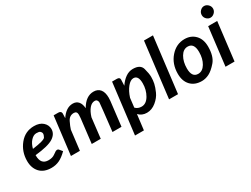

<svg xmlns="http://www.w3.org/2000/svg" viewBox="-67 -1412 2943 2248"><g transform="rotate(-30 1404.5 -287.5)"><path d="M154.8 -294.4Q318.4 -316.4 333 -345.2Q347.7 -374 347.7 -385.7Q347.7 -397.5 344.2 -405.3Q340.8 -413.1 329.6 -423.6Q318.4 -434.1 279.8 -434.1Q241.7 -434.1 206.3 -396.2Q170.9 -358.4 154.8 -294.4ZM459 -387.7Q459 -320.3 391.4 -277.1Q323.7 -233.9 145 -215.3V-209Q145 -87.9 247.6 -87.9Q301.3 -87.9 332.5 -111.1Q363.8 -134.3 373.8 -139.2Q383.8 -144 396 -144Q408.2 -144 416 -132.8L447.3 -95.2Q391.1 -39.1 341.6 -15.9Q292 7.3 234.9 7.3Q132.8 7.3 78.6 -51Q24.4 -109.4 24.4 -205.6Q24.4 -331.5 100.8 -425.8Q177.2 -520 297.4 -520Q373 -520 416 -481.2Q459 -442.4 459 -387.7Z M1060.5 -419.9Q1020.5 -419.9 987.5 -381.1Q954.6 -342.3 933.1 -272.5L901.4 0H779.8L818.4 -326.7Q820.8 -353.5 820.8 -373Q820.8 -419.9 778.8 -419.9Q718.8 -419.9 690.4 -361.6Q662.1 -303.2 651.9 -268.1L619.6 0H498.5L561 -513.7H623.5Q664.6 -513.7 664.6 -476.1V-474.6Q664.6 -473.6 664.1 -472.2L663.6 -454.6Q663.1 -438.5 662.1 -417Q730.5 -521 821.8 -521Q869.1 -521 896.5 -489.5Q923.8 -458 928.2 -398.4Q998.5 -521 1103 -521Q1160.6 -521 1191.9 -482.2Q1223.1 -443.4 1223.1 -370.6Q1223.1 -345.2 1220.7 -326.7L1182.1 0H1060.1Q1101.1 -356.9 1101.1 -375Q1101.1 -393.1 1091.1 -406.5Q1081.1 -419.9 1060.5 -419.9Z M1652.3 -317.4Q1652.3 -423.8 1585.9 -423.8Q1545.4 -423.8 1504.4 -373Q1463.4 -322.3 1438.5 -244.1L1423.8 -119.6Q1455.1 -86.4 1505.9 -86.4Q1568.8 -86.4 1610.6 -157.7Q1652.3 -229 1652.3 -317.4ZM1413.6 -513.7Q1454.6 -513.7 1454.6 -482.4V-481Q1454.6 -479.5 1454.1 -471.7Q1453.6 -463.9 1453.1 -447.3Q1452.6 -430.7 1451.2 -399.9Q1488.3 -455.6 1534.9 -488.3Q1581.5 -521 1633.8 -521Q1735.8 -521 1755.6 -449.7Q1775.4 -378.4 1775.4 -332.5Q1775.4 -286.6 1766.4 -244.6Q1757.3 -202.6 1731.7 -144.8Q1706.1 -86.9 1648.4 -39.8Q1590.8 7.3 1523.9 7.3Q1457 7.3 1413.6 -39.1L1388.2 167.5H1268.1L1351.1 -513.7Z M1825.2 0 1915 -743.2H2036.6L1946.3 0Z M2267.1 7.3Q2172.4 7.3 2117.7 -50Q2063 -107.4 2063 -207.5Q2063 -340.8 2142.1 -430.9Q2221.2 -521 2332.5 -521Q2419.9 -521 2475.1 -463.9Q2530.3 -406.7 2530.3 -306.2Q2530.3 -174.8 2472.2 -107.9Q2414.1 -41 2365 -16.8Q2315.9 7.3 2267.1 7.3ZM2186.5 -208.5Q2186.5 -87.4 2271.5 -87.4Q2331.1 -87.4 2369.1 -150.9Q2407.2 -214.4 2407.2 -305.2Q2407.2 -426.3 2321.3 -426.3Q2261.2 -426.3 2223.9 -362.5Q2186.5 -298.8 2186.5 -208.5Z M2725.1 -585Q2695.3 -585 2672.4 -607.9Q2649.4 -630.9 2649.4 -662.6Q2649.4 -694.3 2672.4 -718Q2695.3 -741.7 2725.1 -741.7Q2754.9 -741.7 2778.8 -718.5Q2802.7 -695.3 2802.7 -663.6Q2802.7 -631.8 2778.6 -608.4Q2754.4 -585 2725.1 -585ZM2772 -513.2 2710.4 0H2588.4L2649.9 -513.2Z"/></g></svg>

Font: Lato-BoldItalic
Style: Bold Italic
Weight: 700
Italic angle: -7°
Designer: Lukasz Dziedzic
Foundry: tyPoland Lukasz Dziedzic
Version: Version 1.104; Western+Polish opensource